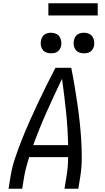

<svg xmlns="http://www.w3.org/2000/svg" viewBox="-20 -1147 640 1167"><path d="M32 0 44 -74Q53 -131 72 -187Q91 -243 113 -298.5Q135 -354 159.5 -409Q184 -464 209.5 -518.5Q235 -573 262 -627Q289 -681 317 -735H413Q424 -681 433 -627Q442 -573 450 -518.5Q458 -464 464 -409.5Q470 -355 473.5 -299Q477 -243 477 -186.5Q477 -130 468 -74L456 0H372L384 -74Q389 -103 391.5 -132.5Q394 -162 394 -192H157Q148 -162 140 -132.5Q132 -103 127 -74L115 0ZM394 -265Q392 -367 381.5 -467.5Q371 -568 357 -668Q309 -568 264 -467.5Q219 -367 182 -265ZM490 -823Q475 -823 461.5 -828Q448 -833 439.5 -844.5Q431 -856 428.5 -870.5Q426 -885 429 -900Q431 -910 436 -920Q441 -930 450 -936.5Q459 -943 469.5 -945.5Q480 -948 490 -948Q505 -948 519 -942.5Q533 -937 541 -925.5Q549 -914 551.5 -899.5Q554 -885 552 -870Q550 -860 544.5 -850Q539 -840 530 -833.5Q521 -827 510.5 -825Q500 -823 490 -823ZM290 -823Q275 -823 261.5 -828Q248 -833 239.5 -844.5Q231 -856 228.5 -870.5Q226 -885 229 -900Q231 -910 236 -920Q241 -930 250 -936.5Q259 -943 269.5 -945.5Q280 -948 290 -948Q305 -948 319 -942.5Q333 -937 341 -925.5Q349 -914 351.5 -899.5Q354 -885 352 -870Q350 -860 344.5 -850Q339 -840 330 -833.5Q321 -827 310.5 -825Q300 -823 290 -823ZM274 -1053V-1127H574V-1053Z"/></svg>

Font: Iosevka Curly Extended Oblique
Style: Regular
Weight: 400
Width: 7
Italic angle: -9°
Monospace: yes
Designer: Belleve Invis
Foundry: Belleve Invis
Version: Version 11.1.0; ttfautohint (v1.8.3)